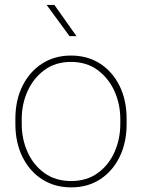

<svg xmlns="http://www.w3.org/2000/svg" viewBox="-20 -769 590 798"><path d="M43.9 -253.9V-274.4Q43.9 -352.1 73.2 -411.4Q102.5 -470.7 154.5 -504.4Q206.5 -538.1 274.9 -538.1Q344.2 -538.1 396.2 -504.4Q448.2 -470.7 477.3 -411.4Q506.3 -352.1 506.3 -274.4V-253.9Q506.3 -176.8 477.3 -117.2Q448.2 -57.6 396.5 -23.9Q344.7 9.8 275.9 9.8Q207 9.8 154.8 -23.9Q102.5 -57.6 73.2 -117.2Q43.9 -176.8 43.9 -253.9ZM70.3 -274.4V-253.9Q70.3 -190.9 94.7 -136.7Q119.1 -82.5 165 -49.6Q210.9 -16.6 275.9 -16.6Q340.3 -16.6 386 -49.6Q431.6 -82.5 455.8 -136.7Q480 -190.9 480 -253.9V-274.4Q480 -336.4 455.6 -390.4Q431.2 -444.3 385.5 -478Q339.8 -511.7 274.9 -511.7Q210.4 -511.7 164.8 -478Q119.1 -444.3 94.7 -390.4Q70.3 -336.4 70.3 -274.4ZM206.1 -748.5 297.9 -618.7H269L173.8 -748.5Z"/></svg>

Font: Vazirmatn RD FD Thin
Style: Regular
Weight: 100
Designer: Saber Rastikerdar
Foundry: Saber Rastikerdar
Version: Version 33.003